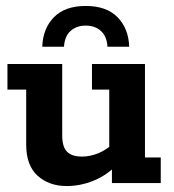

<svg xmlns="http://www.w3.org/2000/svg" viewBox="-20 -615 585 645"><path d="M204 10Q145 10 106.5 -24.5Q68 -59 68 -129V-314H5V-400H189V-160Q189 -122 205 -105.5Q221 -89 256 -89Q283 -89 311 -100.5Q339 -112 365 -137L347 -103V-314H289V-400H467V-86H520V0H356V-63L377 -65Q339 -26 294.5 -8Q250 10 204 10ZM122 -458Q124 -519 161 -557Q198 -595 268 -595Q338 -595 375 -557Q412 -519 414 -458H341Q339 -493 319 -511Q299 -529 268 -529Q237 -529 217 -511Q197 -493 195 -458Z"/></svg>

Font: Rokkitt
Style: Bold
Weight: 700
Designer: Vernon Adams
Foundry: Vernon Adams
Version: Version 3.103